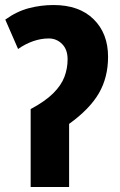

<svg xmlns="http://www.w3.org/2000/svg" viewBox="-20 -744 476 764"><path d="M193 -724Q295 -724 352.5 -667.5Q410 -611 410 -518Q410 -436 373.5 -373Q337 -310 255 -251V0H102V-310Q160 -341 192 -373Q224 -405 236.5 -438.5Q249 -472 249 -508Q249 -547 227 -569Q205 -591 174 -591Q143 -591 111.5 -580Q80 -569 52 -549L1 -666Q47 -699 95 -711.5Q143 -724 193 -724Z"/></svg>

Font: Noto Sans Condensed ExtraBold
Style: Regular
Weight: 800
Width: 3
Designer: Monotype Design Team
Foundry: Monotype Imaging Inc.
Version: Version 2.013; ttfautohint (v1.8.4.7-5d5b)